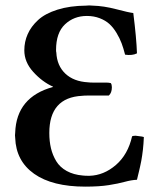

<svg xmlns="http://www.w3.org/2000/svg" viewBox="-20 -678 587 709"><path d="M294.9 11.2Q173.3 11.2 106.2 -36.1Q39.1 -83.5 36.1 -168.9Q34.7 -178.2 36.1 -188Q40.5 -319.8 175.8 -356.9V-357.9Q135.7 -376 102.8 -412.4Q69.8 -448.7 69.8 -492.2Q69.8 -523.9 82.3 -552Q94.7 -580.1 120.6 -604Q146.5 -627.9 192.1 -642.3Q237.8 -656.7 297.9 -657.2Q309.6 -658.7 321.8 -657.2Q362.8 -656.2 409.2 -644Q455.6 -631.8 472.2 -629.9Q483.9 -537.1 485.8 -481Q468.8 -472.2 441.9 -476.1Q436 -499.5 429 -518.3Q421.9 -537.1 410.2 -556.6Q398.4 -576.2 384 -589.4Q369.6 -602.5 348.1 -610.8Q326.7 -619.1 300.8 -619.1Q252.9 -619.1 220 -588.1Q187 -557.1 187 -493.2Q187 -486.8 188 -483.9Q190.4 -435.5 221.2 -406.2Q252 -377 305.2 -374Q312 -373 325.2 -373H374Q381.3 -373 389.2 -371.1Q393.1 -365.7 393.1 -356Q393.1 -335 381.8 -325.2H306.2Q290 -325.2 283.2 -324.2Q162.1 -317.9 162.1 -187Q162.1 -156.2 168.2 -130.6Q174.3 -105 187.7 -82.8Q201.2 -60.5 226.3 -46.6Q251.5 -32.7 286.1 -29.8Q293 -28.8 310.1 -28.8Q363.3 -30.3 408 -68.8Q452.6 -107.4 467.8 -174.8Q471.7 -176.8 481 -176.8Q483.4 -176.8 503.9 -173.8Q505.4 -173.3 507.8 -172.9Q510.3 -172.4 511.2 -171.9Q510.7 -159.7 509.8 -147.5Q508.8 -135.3 507.8 -125.7Q506.8 -116.2 504.9 -103.5Q502.9 -90.8 501.7 -84Q500.5 -77.1 497.6 -64.2Q494.6 -51.3 493.7 -47.1Q492.7 -43 489.5 -29.8Q486.3 -16.6 485.8 -14.2Q464.8 -13.2 440.9 -6.6Q417 0 381.8 5.6Q346.7 11.2 294.9 11.2Z"/></svg>

Font: Common Serif SemiBold
Style: Regular
Weight: 600
Designer: Philipp H. Poll, Khaled Hosny
Foundry: Stefan Peev, Context Ltd.
Version: Version 1.026